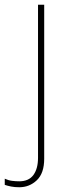

<svg xmlns="http://www.w3.org/2000/svg" viewBox="-70 -548 297 808"><path d="M11 240Q-8 240 -23 237Q-38 234 -50 230V204Q-35 211 -19.5 213Q-4 215 11 215Q51 215 70.5 188.5Q90 162 90 116V-528H116V120Q116 181 85 210.5Q54 240 11 240Z"/></svg>

Font: Noto Sans Khmer UI Thin
Style: Regular
Weight: 100
Designer: Danh Hong and the Monotype Design Team
Foundry: Monotype Imaging Inc.
Version: Version 2.002; ttfautohint (v1.8.4.7-5d5b)